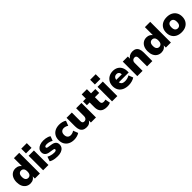

<svg xmlns="http://www.w3.org/2000/svg" viewBox="542 -2678 4626 4626"><g transform="rotate(-45 2855.0 -365.0)"><path d="M250 11Q185 11 135.5 -20.5Q86 -52 59 -110.5Q32 -169 32 -248Q32 -327 59 -385Q86 -443 135 -474.5Q184 -506 249 -506Q305 -506 347.5 -480.5Q390 -455 407 -414H398V-705H579V0H407V-90H413Q397 -44 352.5 -16.5Q308 11 250 11ZM307 -122Q349 -122 375 -152.5Q401 -183 401 -248Q401 -313 375 -343Q349 -373 307 -373Q265 -373 239 -343Q213 -313 213 -248Q213 -183 239 -152.5Q265 -122 307 -122Z M684 -580V-741H873V-580ZM689 0V-495H869V0Z M1179 11Q1133 11 1091 5Q1049 -1 1014.5 -13Q980 -25 953 -42L993 -158Q1018 -144 1049 -133Q1080 -122 1113.5 -116Q1147 -110 1178 -110Q1217 -110 1234.5 -120.5Q1252 -131 1252 -149Q1252 -164 1241 -171.5Q1230 -179 1210 -182L1097 -200Q1032 -210 997.5 -246Q963 -282 963 -337Q963 -389 992 -426.5Q1021 -464 1074 -485Q1127 -506 1198 -506Q1234 -506 1270 -500.5Q1306 -495 1338.5 -483.5Q1371 -472 1396 -454L1353 -340Q1333 -353 1306.5 -363Q1280 -373 1252 -379Q1224 -385 1200 -385Q1157 -385 1139.5 -374Q1122 -363 1122 -346Q1122 -333 1131.5 -324.5Q1141 -316 1161 -313L1272 -295Q1340 -284 1375 -250.5Q1410 -217 1410 -158Q1410 -105 1381.5 -67Q1353 -29 1301 -9Q1249 11 1179 11Z M1740 11Q1657 11 1595 -20.5Q1533 -52 1499 -110.5Q1465 -169 1465 -248Q1465 -328 1499 -386Q1533 -444 1595 -475Q1657 -506 1740 -506Q1791 -506 1841 -492.5Q1891 -479 1922 -455L1874 -330Q1851 -348 1820 -358.5Q1789 -369 1760 -369Q1707 -369 1677.5 -337.5Q1648 -306 1648 -248Q1648 -190 1677.5 -158Q1707 -126 1760 -126Q1788 -126 1819.5 -136.5Q1851 -147 1873 -165L1922 -40Q1891 -17 1841 -3Q1791 11 1740 11Z M2169 11Q2106 11 2064 -12.5Q2022 -36 2001.5 -84Q1981 -132 1981 -205V-495H2161V-202Q2161 -178 2168 -161.5Q2175 -145 2189 -137Q2203 -129 2225 -129Q2249 -129 2267.5 -140.5Q2286 -152 2297 -173.5Q2308 -195 2308 -223V-495H2489V0H2316V-92H2328Q2305 -42 2265 -15.5Q2225 11 2169 11Z M2860 11Q2745 11 2690.5 -42.5Q2636 -96 2636 -202V-363H2543V-495H2638V-636H2816V-495H2962V-363H2816V-207Q2816 -169 2834 -151Q2852 -133 2892 -133Q2905 -133 2920 -136Q2935 -139 2954 -143L2978 -14Q2953 -2 2922 4.5Q2891 11 2860 11Z M3032 -580V-741H3221V-580ZM3037 0V-495H3217V0Z M3601 11Q3507 11 3440.5 -20.5Q3374 -52 3339 -110.5Q3304 -169 3304 -248Q3304 -324 3337.5 -382Q3371 -440 3430.5 -473Q3490 -506 3567 -506Q3642 -506 3697 -475Q3752 -444 3782.5 -386Q3813 -328 3813 -249V-209H3454V-295H3680L3665 -283Q3665 -337 3641.5 -363.5Q3618 -390 3575 -390Q3543 -390 3520 -375.5Q3497 -361 3485 -333Q3473 -305 3473 -264V-253Q3473 -206 3487 -176.5Q3501 -147 3531 -134Q3561 -121 3606 -121Q3645 -121 3686 -132Q3727 -143 3759 -164L3804 -46Q3764 -19 3709.5 -4Q3655 11 3601 11Z M3897 0V-495H4070V-407H4062Q4087 -455 4132 -480.5Q4177 -506 4234 -506Q4293 -506 4332 -482.5Q4371 -459 4390.5 -411Q4410 -363 4410 -289V0H4230V-282Q4230 -313 4222.5 -331Q4215 -349 4201.5 -357.5Q4188 -366 4167 -366Q4140 -366 4120 -354.5Q4100 -343 4088.5 -321.5Q4077 -300 4077 -271V0Z M4713 11Q4648 11 4598.5 -20.5Q4549 -52 4522 -110.5Q4495 -169 4495 -248Q4495 -327 4522 -385Q4549 -443 4598 -474.5Q4647 -506 4712 -506Q4768 -506 4810.5 -480.5Q4853 -455 4870 -414H4861V-705H5042V0H4870V-90H4876Q4860 -44 4815.5 -16.5Q4771 11 4713 11ZM4770 -122Q4812 -122 4838 -152.5Q4864 -183 4864 -248Q4864 -313 4838 -343Q4812 -373 4770 -373Q4728 -373 4702 -343Q4676 -313 4676 -248Q4676 -183 4702 -152.5Q4728 -122 4770 -122Z M5403 11Q5321 11 5259 -20Q5197 -51 5163 -109.5Q5129 -168 5129 -248Q5129 -328 5163 -386Q5197 -444 5258.5 -475Q5320 -506 5403 -506Q5487 -506 5548 -475Q5609 -444 5643.5 -386Q5678 -328 5678 -248Q5678 -168 5643.5 -109.5Q5609 -51 5548 -20Q5487 11 5403 11ZM5403 -123Q5446 -123 5472 -153Q5498 -183 5498 -248Q5498 -313 5472 -342.5Q5446 -372 5403 -372Q5361 -372 5335 -342.5Q5309 -313 5309 -248Q5309 -183 5335 -153Q5361 -123 5403 -123Z"/></g></svg>

Font: Nunito Sans 11pt Black
Style: Regular
Weight: 900
Version: Version 3.101;gftools[0.9.27]